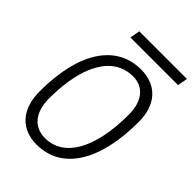

<svg xmlns="http://www.w3.org/2000/svg" viewBox="-245 -957 1077 1077"><g transform="rotate(45 293.0 -418.5)"><path d="M250.5 9.8C448.7 9.8 565.9 -173.8 565.9 -484.4C565.9 -621.6 492.2 -703.1 367.2 -703.1C168.5 -703.1 51.3 -521.5 51.3 -214.4C51.3 -73.7 125 9.8 250.5 9.8ZM257.8 -49.3C168.9 -49.3 116.7 -114.3 116.7 -223.6C116.7 -487.8 208 -644 362.3 -644C447.3 -644 497.6 -581.1 497.6 -475.1C497.6 -207.5 408.2 -49.3 257.8 -49.3ZM197.8 -787.6H575.7L586.4 -847.2H208.5Z"/></g></svg>

Font: Cascadia Mono NF Light
Style: Italic
Weight: 300
Italic angle: -10°
Monospace: yes
Designer: Aaron Bell
Foundry: Saja Typeworks
Version: Version 2404.023